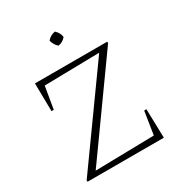

<svg xmlns="http://www.w3.org/2000/svg" viewBox="-196 -979 1038 1111"><g transform="rotate(-30 323.0 -423.5)"><path d="M64 0V-10L496 -613L128 -606L103 -458H88L85 -645H568V-635L137 -32L530 -40L554 -193H569L574 0ZM335 -847Q359 -825 363 -795Q343 -770 312 -766Q289 -787 282 -817Q303 -842 335 -847Z"/></g></svg>

Font: Piazzolla SC ExtraLight
Style: Regular
Weight: 200
Designer: Juan Pablo del Peral
Foundry: Huerta Tipografica
Version: Version 1.330